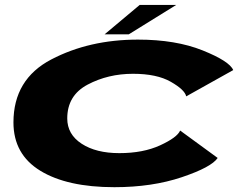

<svg xmlns="http://www.w3.org/2000/svg" viewBox="-20 -751 1004 778"><path d="M443.5 7.5Q252.5 7.5 143.5 -59Q34.5 -125.5 34.5 -255Q34.5 -430 188 -510.2Q341.5 -590.5 539 -590.5Q692 -590.5 801 -546.8Q910 -503 925 -467L734.5 -360.5Q729 -387 672.2 -419.5Q615.5 -452 519 -452Q418 -452 335.2 -408.2Q252.5 -364.5 252.5 -271Q252.5 -206.5 311 -168.5Q369.5 -130.5 463.5 -130.5Q560 -130.5 629 -162.2Q698 -194 710 -222L862 -111Q837 -73.5 716.8 -33Q596.5 7.5 443.5 7.5ZM404 -612 546 -731H694L502 -612Z"/></svg>

Font: Anybody UltraExpanded Regular
Style: Bold Italic
Weight: 700
Width: 9
Italic angle: -10°
Designer: Tyler Finck
Foundry: Etcetera Type Company
Version: Version 1.010; ttfautohint (v1.8.3) -l 8 -r 50 -G 200 -x 14 